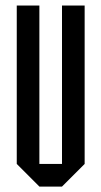

<svg xmlns="http://www.w3.org/2000/svg" viewBox="-20 -687 373 707"><path d="M41.7 -666.7H125V-83.3H208.3V-666.7H291.7V-83.3L208.3 0H125L41.7 -83.3Z"/></svg>

Font: Yulong
Style: Regular
Weight: 400
Designer: GGBotNet
Foundry: f0n7.com
Version: 1.00